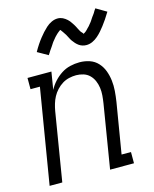

<svg xmlns="http://www.w3.org/2000/svg" viewBox="-114 -831 727 908"><g transform="rotate(-15 250.0 -377.5)"><path d="M15 0 92 -465H46V-520H163L149 -434Q160 -455 176.5 -473Q193 -491 213 -504Q233 -517 256 -522.5Q279 -528 302 -528Q328 -528 351.5 -520Q375 -512 391.5 -494Q408 -476 416.5 -453Q425 -430 428 -405Q431 -380 429 -354Q427 -328 423 -302L382 -55H428V0H311L362 -311Q365 -330 366.5 -349Q368 -368 365.5 -386Q363 -404 356 -420.5Q349 -437 336.5 -449.5Q324 -462 306.5 -467.5Q289 -473 271 -473Q254 -473 236.5 -469Q219 -465 203.5 -455.5Q188 -446 175 -432Q162 -418 153.5 -402Q145 -386 140 -369Q135 -352 132 -335L77 0ZM356 -598Q346 -598 336.5 -601Q327 -604 319.5 -609.5Q312 -615 305.5 -622Q299 -629 293.5 -637Q288 -645 284.5 -652.5Q281 -660 275.5 -669.5Q270 -679 264.5 -686Q259 -693 255 -699Q253 -699 250 -696.5Q247 -694 243.5 -691.5Q240 -689 236.5 -685.5Q233 -682 231 -680Q229 -678 226.5 -675.5Q224 -673 222 -670.5Q220 -668 218 -665.5Q216 -663 213.5 -660Q211 -657 208.5 -654Q206 -651 204 -647.5Q202 -644 199.5 -640.5Q197 -637 194.5 -633Q192 -629 189 -625Q186 -621 183 -616.5Q180 -612 177.5 -607.5Q175 -603 171 -598L120 -627Q130 -645 140 -660Q150 -675 160 -687.5Q170 -700 178.5 -709.5Q187 -719 199 -730Q211 -741 226 -748Q241 -755 256 -755Q263 -755 269 -753.5Q275 -752 280.5 -749.5Q286 -747 291.5 -743Q297 -739 301.5 -735Q306 -731 310 -726Q314 -721 317.5 -715.5Q321 -710 324.5 -705Q328 -700 330.5 -694.5Q333 -689 336.5 -682.5Q340 -676 343 -670.5Q346 -665 350 -661.5Q354 -658 356 -653Q358 -654 361.5 -656Q365 -658 368 -660.5Q371 -663 375 -667Q379 -671 380.5 -673Q382 -675 384.5 -677Q387 -679 389 -681.5Q391 -684 393 -686.5Q395 -689 397.5 -692Q400 -695 402.5 -698Q405 -701 407 -704.5Q409 -708 411.5 -711.5Q414 -715 416.5 -719Q419 -723 422.5 -727Q426 -731 428.5 -735.5Q431 -740 434 -745Q437 -750 441 -755L492 -725Q481 -707 471 -692Q461 -677 451.5 -665Q442 -653 433.5 -643Q425 -633 412.5 -622Q400 -611 385.5 -604.5Q371 -598 356 -598Z"/></g></svg>

Font: Iosevka Curly Slab Light
Style: Italic
Weight: 300
Italic angle: -9°
Monospace: yes
Designer: Belleve Invis
Foundry: Belleve Invis
Version: Version 22.1.2; ttfautohint (v1.8.4)